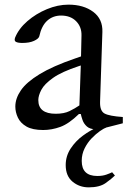

<svg xmlns="http://www.w3.org/2000/svg" viewBox="-20 -550 556 827"><path d="M166 10Q120 10 94 -5Q68 -20 57 -43.5Q46 -67 46 -91Q46 -126 70 -161Q94 -196 150.5 -230.5Q207 -265 303 -298L329 -307L331 -397Q332 -434 308 -458.5Q284 -483 243 -483Q208 -483 183.5 -461Q159 -439 149 -393Q146 -383 126.5 -374Q107 -365 76 -365Q58 -365 49 -369.5Q40 -374 45 -388Q61 -427 98 -459Q135 -491 182 -510.5Q229 -530 275 -530Q340 -530 381.5 -499Q423 -468 421 -412L411 -111Q410 -72 430.5 -61Q451 -50 509 -46V-19L474 -10Q441 -1 423 3Q405 7 395 7Q368 7 354.5 -5Q341 -17 335.5 -33Q330 -49 328 -59H320Q277 -17 240 -3.5Q203 10 166 10ZM220 -60Q256 -60 279.5 -71.5Q303 -83 322 -96L328 -268L319 -265Q246 -241 208.5 -214.5Q171 -188 158 -163Q145 -138 145 -119Q145 -60 220 -60ZM362 257Q322 257 292.5 232.5Q263 208 263 161Q263 122 284.5 89.5Q306 57 337.5 34Q369 11 396 0H437Q427 3 410 15Q393 27 375 45.5Q357 64 344.5 89Q332 114 332 143Q332 208 399 208Q422 208 438.5 202Q455 196 463 192L475 206Q461 220 435 238.5Q409 257 362 257Z"/></svg>

Font: Hedvig Letters Serif 18pt
Style: Regular
Weight: 400
Designer: Alexander Örn & Tor Weibull
Foundry: Kanon Foundry
Version: Version 1.000